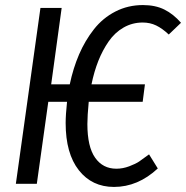

<svg xmlns="http://www.w3.org/2000/svg" viewBox="-20 -719 728 751"><path d="M538.1 -630.9Q497.6 -630.9 463.4 -611.3Q429.2 -591.8 405 -556.9Q380.9 -522 364.5 -480.5Q348.1 -439 337.9 -389.2H546.9L538.1 -320.8H327.1Q321.8 -266.1 321.8 -233.9Q321.8 -145 352.1 -102.1Q382.3 -59.1 435.1 -59.1Q460.4 -59.1 485.6 -68.6Q510.7 -78.1 524.2 -87.2Q537.6 -96.2 563 -115.2L597.2 -60.1Q519.5 12.2 425.8 12.2Q339.8 12.2 288.3 -53.2Q236.8 -118.7 236.8 -237.8Q236.8 -269.5 242.2 -320.8H168.9L124 0H42L138.2 -688H221.2L180.2 -389.2H252.9Q266.1 -452.1 289.3 -506.1Q312.5 -560.1 347.2 -604.2Q381.8 -648.4 431.2 -673.8Q480.5 -699.2 539.1 -699.2Q587.9 -699.2 623 -681.6Q658.2 -664.1 688 -629.9L640.1 -584Q614.7 -607.9 590.8 -619.4Q566.9 -630.9 538.1 -630.9Z"/></svg>

Font: Fira Sans Compressed Book
Style: Italic
Weight: 350
Width: 3
Italic angle: -8°
Designer: Carrois Corporate & Edenspiekermann AG
Foundry: Carrois Corporate GbR & Edenspiekermann AG
Version: Version 4.203;PS 004.203;hotconv 1.0.88;makeotf.lib2.5.64775